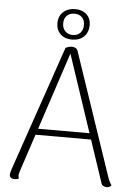

<svg xmlns="http://www.w3.org/2000/svg" viewBox="-60 -942 690 996"><g transform="rotate(5 285.0 -444.0)"><path d="M291 -701Q302 -701 310.5 -696Q319 -691 322 -681L540 -37Q544 -27 548.5 -18Q553 -9 558 -3Q554 3 548 6Q542 9 534 9Q524 9 515.5 4Q507 -1 505 -10L280 -683H292L78 -35Q77 -30 75 -23.5Q73 -17 73 -11Q73 -7 74 -2.5Q75 2 76 5Q71 7 65.5 8Q60 9 53 9Q41 9 34 3Q27 -3 28 -14Q28 -20 30.5 -28Q33 -36 35 -43L258 -692Q275 -701 291 -701ZM136 -262H444V-230H136ZM291 -897Q328 -897 350.5 -876Q373 -855 373 -820Q372 -782 349 -760Q326 -738 287 -738Q250 -738 227.5 -759.5Q205 -781 205 -816Q205 -853 229 -875Q253 -897 291 -897ZM289 -873Q265 -873 250 -858.5Q235 -844 235 -818Q235 -793 250 -777.5Q265 -762 289 -762Q314 -762 328.5 -777.5Q343 -793 343 -818Q343 -844 328.5 -858.5Q314 -873 289 -873Z"/></g></svg>

Font: Arima Thin ExtraLight
Style: Regular
Weight: 250
Version: Version 1.100